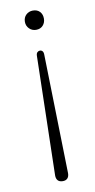

<svg xmlns="http://www.w3.org/2000/svg" viewBox="-80 -523 371 746"><g transform="rotate(-10 105.5 -150.5)"><path d="M106 186Q93 186 86.5 179Q80 172 80 159L91 -310Q91 -320 95.5 -324.5Q100 -329 106 -329Q112 -329 116 -324.5Q120 -320 120 -310L131 159Q131 172 124.5 179Q118 186 106 186ZM106 -411Q90 -411 79 -422Q68 -433 68 -449Q68 -466 79 -476.5Q90 -487 106 -487Q123 -487 133 -476.5Q143 -466 143 -449Q143 -433 133 -422Q123 -411 106 -411Z"/></g></svg>

Font: Nunito ExtraLight
Style: Regular
Weight: 200
Designer: Vernon Adams
Foundry: Vernon Adams
Version: Version 3.602;April 4, 2023;FontCreator 14.0.0.2856 64-bit